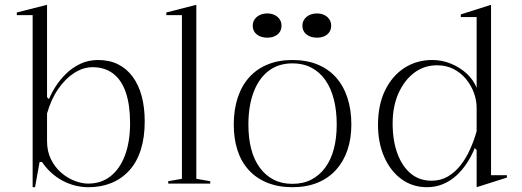

<svg xmlns="http://www.w3.org/2000/svg" viewBox="-20 -765 2173 800"><path d="M116 15V-702H50V-713L176 -745V-360L184 -352Q194 -377 212 -405Q230 -433 255.5 -458Q281 -483 314.5 -499Q348 -515 389 -515Q436 -515 472 -497Q508 -479 533 -445Q558 -411 570.5 -364Q583 -317 583 -259Q583 -192 566.5 -140.5Q550 -89 518.5 -54.5Q487 -20 444 -2.5Q401 15 349 15Q320 15 292.5 8Q265 1 240 -12.5Q215 -26 193.5 -45.5Q172 -65 155 -90H145L126 15ZM347 0Q402 0 441 -31Q480 -62 501 -118.5Q522 -175 522 -252Q522 -327 504.5 -379Q487 -431 452 -458Q417 -485 366 -485Q327 -485 290 -461.5Q253 -438 223 -395Q193 -352 176 -292V-177Q176 -134 192.5 -101Q209 -68 235 -45.5Q261 -23 291 -11.5Q321 0 347 0Z M798 -20 856 -10V0H681V-10L738 -20V-702H673V-713L798 -745Z M1198 -515Q1257 -515 1302.5 -496.5Q1348 -478 1379.5 -443Q1411 -408 1427.5 -358Q1444 -308 1444 -246Q1444 -187 1427.5 -139Q1411 -91 1379.5 -56.5Q1348 -22 1302.5 -3.5Q1257 15 1198 15Q1140 15 1094 -3.5Q1048 -22 1016.5 -56.5Q985 -91 969.5 -139Q954 -187 954 -246Q954 -308 970.5 -358Q987 -408 1018.5 -443Q1050 -478 1095.5 -496.5Q1141 -515 1198 -515ZM1199 -501Q1140 -501 1099 -469.5Q1058 -438 1036.5 -380.5Q1015 -323 1015 -246Q1015 -190 1026.5 -145Q1038 -100 1062 -67Q1086 -34 1120 -16.5Q1154 1 1198 1Q1243 1 1277 -16.5Q1311 -34 1335 -66.5Q1359 -99 1371 -144.5Q1383 -190 1383 -246Q1383 -304 1371 -351Q1359 -398 1335.5 -431.5Q1312 -465 1277.5 -483Q1243 -501 1199 -501ZM1301 -709Q1327 -709 1343.5 -694.5Q1360 -680 1360 -658Q1360 -635 1343.5 -621.5Q1327 -608 1301 -608Q1274 -608 1257 -621.5Q1240 -635 1240 -658Q1240 -680 1257 -694.5Q1274 -709 1301 -709ZM1094 -709Q1120 -709 1136.5 -694.5Q1153 -680 1153 -658Q1153 -635 1136.5 -621.5Q1120 -608 1094 -608Q1067 -608 1050 -621.5Q1033 -635 1033 -658Q1033 -680 1050 -694.5Q1067 -709 1094 -709Z M2026 -745V-35H2092V-25L1966 15V-140L1958 -148Q1945 -115 1925.5 -85.5Q1906 -56 1881.5 -33.5Q1857 -11 1826 2Q1795 15 1759 15Q1699 15 1653 -18.5Q1607 -52 1581 -111Q1555 -170 1555 -245Q1555 -328 1584.5 -388.5Q1614 -449 1665 -482Q1716 -515 1781 -515Q1822 -515 1859.5 -499.5Q1897 -484 1925 -458Q1953 -432 1966 -399V-694H1900V-705ZM1801 -493Q1747 -493 1705.5 -461.5Q1664 -430 1640 -375.5Q1616 -321 1616 -251Q1616 -179 1636 -125Q1656 -71 1692 -41.5Q1728 -12 1778 -12Q1816 -12 1846 -29.5Q1876 -47 1899 -76.5Q1922 -106 1938.5 -142.5Q1955 -179 1966 -218V-316Q1966 -347 1954.5 -378.5Q1943 -410 1921.5 -436Q1900 -462 1869.5 -477.5Q1839 -493 1801 -493Z"/></svg>

Font: Kalnia Thin Light
Style: Regular
Weight: 300
Version: Version 1.105